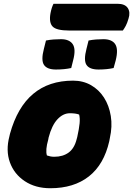

<svg xmlns="http://www.w3.org/2000/svg" viewBox="-20 -987 707 1019"><path d="M368 -559Q421 -559 463 -535Q505 -511 532 -469Q559 -427 568 -371.5Q577 -316 563 -254L560 -238Q532 -114 452 -51Q372 12 247 12Q168 12 111.5 -25.5Q55 -63 32.5 -125.5Q10 -188 30 -264L33 -277Q111 -559 368 -559ZM351 -386Q315 -386 285 -354Q255 -322 238 -257L236 -246Q220 -190 229 -162Q238 -159 247 -157Q256 -155 268 -155Q314 -155 344.5 -177.5Q375 -200 387 -249L390 -260Q400 -305 402.5 -332.5Q405 -360 400 -379Q382 -386 351 -386ZM224 -772Q244 -776 264.5 -777.5Q285 -779 304 -779Q348 -779 366 -752.5Q384 -726 368 -666L358 -626Q322 -618 277 -618Q230 -618 213.5 -642.5Q197 -667 213 -728ZM450 -772Q470 -776 490 -777.5Q510 -779 529 -779Q574 -779 591.5 -752.5Q609 -726 594 -666L583 -626Q548 -618 503 -618Q455 -618 439 -642.5Q423 -667 439 -728ZM264 -967H603Q643 -967 658 -944.5Q673 -922 662 -888Q655 -864 647.5 -850Q640 -836 632 -825H347Q280 -825 259.5 -846Q239 -867 248 -917Q254 -948 264 -967Z"/></svg>

Font: Recursive Sn Csl St Blk
Style: Italic
Weight: 900
Italic angle: -15°
Version: Version 1.079;hotconv 1.0.112;makeotfexe 2.5.65598; ttfautoh